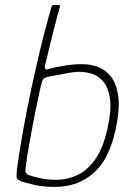

<svg xmlns="http://www.w3.org/2000/svg" viewBox="-20 -728 523 754"><path d="M197 6Q147 6 110.5 -3Q74 -12 68 -14Q56 -19 50.5 -23Q45 -27 45 -36Q45 -45 47 -66Q49 -83 54.5 -119Q60 -155 68 -200Q76 -245 84 -287Q103 -385 128 -492Q153 -599 182 -701Q183 -703 184.5 -705.5Q186 -708 190 -708H211Q216 -708 215.5 -705Q215 -702 215 -700Q211 -685 203.5 -658.5Q196 -632 188.5 -601Q181 -570 174 -541.5Q167 -513 162.5 -494Q158 -475 157 -472Q155 -462 158 -457.5Q161 -453 171 -457Q191 -463 228.5 -469.5Q266 -476 303 -476Q335 -476 365 -465Q395 -454 416.5 -426Q438 -398 444.5 -349Q451 -300 435 -224Q410 -103 347.5 -48.5Q285 6 197 6ZM201 -22Q246 -22 286 -41.5Q326 -61 356.5 -106Q387 -151 403 -228Q418 -297 412 -339.5Q406 -382 387.5 -405.5Q369 -429 343 -437.5Q317 -446 291 -446Q275 -446 248.5 -441.5Q222 -437 198.5 -432Q175 -427 167 -426Q161 -425 154.5 -421Q148 -417 145 -407Q141 -394 133 -357.5Q125 -321 115 -270.5Q105 -220 95.5 -166Q86 -112 80 -65Q79 -54 82 -49Q85 -44 91 -41Q108 -35 136.5 -28.5Q165 -22 201 -22Z"/></svg>

Font: Glory Thin Thin
Style: Italic
Weight: 250
Italic angle: -12°
Version: Version 1.011